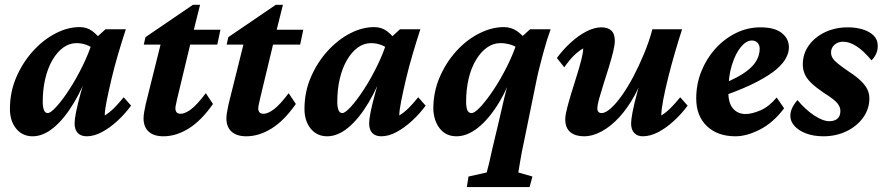

<svg xmlns="http://www.w3.org/2000/svg" viewBox="-20 -548 3607 783"><path d="M113.3 7.8Q71.3 7.8 45.9 -23.4Q20.5 -54.7 20.5 -103.5Q20.5 -172.9 46.4 -232.9Q72.3 -293 114.3 -339.4Q156.2 -385.7 206.1 -411.6Q255.9 -437.5 304.7 -437.5Q335 -437.5 356.9 -420.9Q378.9 -404.3 401.4 -375L366.2 -343.8Q351.6 -358.4 332 -365.2Q312.5 -372.1 292 -372.1Q262.7 -372.1 237.8 -354Q212.9 -335.9 193.8 -303.2Q174.8 -270.5 164.6 -227.1Q154.3 -183.6 154.3 -132.8Q154.3 -111.3 159.2 -99.1Q164.1 -86.9 174.8 -86.9Q186.5 -86.9 210.4 -113.3Q234.4 -139.6 262.7 -183.1Q291 -226.6 316.9 -279.3Q342.8 -332 359.4 -385.7L376 -397.5L410.2 -428.7H493.2Q477.5 -380.9 461.9 -328.1Q446.3 -275.4 434.6 -225.6Q422.9 -175.8 415 -136.7Q407.2 -97.7 407.2 -77.1Q426.8 -88.9 445.8 -107.9Q464.8 -127 484.4 -151.4L514.6 -117.2Q490.2 -84 459 -55.2Q427.7 -26.4 395.5 -9.3Q363.3 7.8 334 7.8Q309.6 7.8 296.9 -5.9Q284.2 -19.5 284.2 -44.9Q284.2 -60.5 290 -90.3Q295.9 -120.1 308.6 -167Q321.3 -213.9 342.8 -283.2H351.6Q320.3 -193.4 281.2 -128.4Q242.2 -63.5 199.2 -27.8Q156.2 7.8 113.3 7.8Z M848.6 -124Q800.8 -55.7 749.5 -23.9Q698.2 7.8 646.5 7.8Q607.4 7.8 586.4 -11.2Q565.4 -30.3 565.4 -65.4Q565.4 -76.2 567.9 -90.8Q570.3 -105.5 574.2 -123L634.8 -366.2H566.4L573.2 -396.5L766.6 -528.3H795.9L761.7 -391.6L703.1 -147.5Q699.2 -129.9 697.3 -121.1Q695.3 -112.3 695.3 -106.4Q695.3 -84 716.8 -84Q734.4 -84 758.8 -102.1Q783.2 -120.1 819.3 -168ZM710 -366.2 721.7 -426.8H878.9L866.2 -366.2Z M1186.5 -124Q1138.7 -55.7 1087.4 -23.9Q1036.1 7.8 984.4 7.8Q945.3 7.8 924.3 -11.2Q903.3 -30.3 903.3 -65.4Q903.3 -76.2 905.8 -90.8Q908.2 -105.5 912.1 -123L972.7 -366.2H904.3L911.1 -396.5L1104.5 -528.3H1133.8L1099.6 -391.6L1041 -147.5Q1037.1 -129.9 1035.2 -121.1Q1033.2 -112.3 1033.2 -106.4Q1033.2 -84 1054.7 -84Q1072.3 -84 1096.7 -102.1Q1121.1 -120.1 1157.2 -168ZM1047.9 -366.2 1059.6 -426.8H1216.8L1204.1 -366.2Z M1314.5 7.8Q1272.5 7.8 1247.1 -23.4Q1221.7 -54.7 1221.7 -103.5Q1221.7 -172.9 1247.6 -232.9Q1273.4 -293 1315.4 -339.4Q1357.4 -385.7 1407.2 -411.6Q1457 -437.5 1505.9 -437.5Q1536.1 -437.5 1558.1 -420.9Q1580.1 -404.3 1602.5 -375L1567.4 -343.8Q1552.7 -358.4 1533.2 -365.2Q1513.7 -372.1 1493.2 -372.1Q1463.9 -372.1 1439 -354Q1414.1 -335.9 1395 -303.2Q1376 -270.5 1365.7 -227.1Q1355.5 -183.6 1355.5 -132.8Q1355.5 -111.3 1360.4 -99.1Q1365.2 -86.9 1376 -86.9Q1387.7 -86.9 1411.6 -113.3Q1435.5 -139.6 1463.9 -183.1Q1492.2 -226.6 1518.1 -279.3Q1543.9 -332 1560.5 -385.7L1577.1 -397.5L1611.3 -428.7H1694.3Q1678.7 -380.9 1663.1 -328.1Q1647.5 -275.4 1635.7 -225.6Q1624 -175.8 1616.2 -136.7Q1608.4 -97.7 1608.4 -77.1Q1627.9 -88.9 1647 -107.9Q1666 -127 1685.5 -151.4L1715.8 -117.2Q1691.4 -84 1660.2 -55.2Q1628.9 -26.4 1596.7 -9.3Q1564.5 7.8 1535.2 7.8Q1510.7 7.8 1498 -5.9Q1485.4 -19.5 1485.4 -44.9Q1485.4 -60.5 1491.2 -90.3Q1497.1 -120.1 1509.8 -167Q1522.5 -213.9 1543.9 -283.2H1552.7Q1521.5 -193.4 1482.4 -128.4Q1443.4 -63.5 1400.4 -27.8Q1357.4 7.8 1314.5 7.8Z M2225.6 -428.7Q2218.8 -410.2 2210.9 -385.3Q2203.1 -360.4 2195.3 -331.5Q2187.5 -302.7 2180.2 -273.9Q2172.9 -245.1 2168 -220.7L2119.1 18.6Q2106.4 77.1 2101.1 111.3Q2095.7 145.5 2093.8 155.3L2151.4 171.9L2139.6 214.8H1883.8L1890.6 171.9L1964.8 155.3Q1968.8 141.6 1974.6 117.7Q1980.5 93.8 1988.3 56.6L2016.6 -62.5Q2022.5 -89.8 2036.1 -147Q2049.8 -204.1 2075.2 -283.2H2084Q2053.7 -193.4 2014.2 -128.4Q1974.6 -63.5 1930.2 -27.8Q1885.7 7.8 1841.8 7.8Q1798.8 7.8 1773.9 -23.4Q1749 -54.7 1747.1 -103.5Q1747.1 -172.9 1772.9 -232.9Q1798.8 -293 1840.8 -339.4Q1882.8 -385.7 1934.1 -411.6Q1985.4 -437.5 2034.2 -437.5Q2065.4 -437.5 2088.9 -420.9Q2112.3 -404.3 2134.8 -375L2100.6 -343.8Q2084 -359.4 2063 -365.7Q2042 -372.1 2020.5 -372.1Q1991.2 -372.1 1965.8 -354Q1940.4 -335.9 1920.9 -303.2Q1901.4 -270.5 1891.1 -227.1Q1880.9 -183.6 1880.9 -132.8Q1880.9 -111.3 1885.7 -99.1Q1890.6 -86.9 1903.3 -86.9Q1916 -86.9 1940.4 -113.3Q1964.8 -139.6 1993.7 -183.1Q2022.5 -226.6 2048.8 -279.3Q2075.2 -332 2091.8 -385.7L2107.4 -397.5L2141.6 -428.7Z M2432.6 -436.5Q2459 -436.5 2473.1 -423.3Q2487.3 -410.2 2487.3 -380.9Q2487.3 -365.2 2480.5 -336.9Q2473.6 -308.6 2462.9 -273.9Q2452.1 -239.3 2441.4 -205.6Q2430.7 -171.9 2423.3 -145.5Q2416 -119.1 2416 -105.5Q2416 -96.7 2420.4 -91.8Q2424.8 -86.9 2433.6 -86.9Q2449.2 -86.9 2470.7 -106Q2492.2 -125 2516.1 -158.7Q2540 -192.4 2563 -235.8Q2585.9 -279.3 2606.4 -328.6Q2627 -377.9 2640.6 -428.7H2761.7Q2748 -386.7 2732.9 -335Q2717.8 -283.2 2705.1 -232.4Q2692.4 -181.6 2684.6 -140.6Q2676.8 -99.6 2676.8 -77.1Q2696.3 -88.9 2715.3 -107.9Q2734.4 -127 2753.9 -151.4L2784.2 -117.2Q2759.8 -84 2728.5 -55.2Q2697.3 -26.4 2664.6 -9.3Q2631.8 7.8 2601.6 7.8Q2579.1 7.8 2566.4 -5.9Q2553.7 -19.5 2553.7 -44.9Q2553.7 -59.6 2559.6 -90.8Q2565.4 -122.1 2578.6 -170.4Q2591.8 -218.8 2612.3 -283.2H2620.1Q2598.6 -214.8 2569.3 -161.1Q2540 -107.4 2505.4 -69.8Q2470.7 -32.2 2433.6 -12.2Q2396.5 7.8 2361.3 7.8Q2326.2 7.8 2305.7 -9.3Q2285.2 -26.4 2285.2 -61.5Q2285.2 -78.1 2292.5 -106.4Q2299.8 -134.8 2310.5 -169.9Q2321.3 -205.1 2332.5 -240.7Q2343.8 -276.4 2351.1 -305.7Q2358.4 -335 2358.4 -350.6Q2337.9 -338.9 2319.3 -320.3Q2300.8 -301.8 2281.2 -273.4L2251 -311.5Q2275.4 -344.7 2306.6 -373.5Q2337.9 -402.3 2370.6 -419.4Q2403.3 -436.5 2432.6 -436.5Z M2979.5 7.8Q2906.2 7.8 2862.8 -33.7Q2819.3 -75.2 2819.3 -146.5Q2819.3 -205.1 2840.3 -257.3Q2861.3 -309.6 2897.5 -349.6Q2933.6 -389.6 2981 -413.1Q3028.3 -436.5 3081.1 -436.5Q3138.7 -436.5 3168 -413.6Q3197.3 -390.6 3197.3 -354.5Q3197.3 -334 3185.5 -311.5Q3173.8 -289.1 3146 -265.1Q3118.2 -241.2 3066.9 -214.4Q3015.6 -187.5 2936.5 -159.2V-210Q2990.2 -232.4 3021 -254.9Q3051.8 -277.3 3064.9 -300.8Q3078.1 -324.2 3078.1 -348.6Q3078.1 -364.3 3069.3 -373.5Q3060.5 -382.8 3045.9 -382.8Q3023.4 -382.8 3001.5 -356.4Q2979.5 -330.1 2964.8 -283.2Q2950.2 -236.3 2950.2 -172.9Q2950.2 -127 2969.7 -105Q2989.3 -83 3020.5 -83Q3045.9 -83 3080.6 -97.7Q3115.2 -112.3 3147.5 -150.4L3177.7 -106.4Q3133.8 -47.9 3079.6 -20Q3025.4 7.8 2979.5 7.8Z M3337.9 7.8Q3297.9 7.8 3267.1 -3.9Q3236.3 -15.6 3219.7 -34.7Q3203.1 -53.7 3203.1 -75.2Q3203.1 -92.8 3211.4 -109.4Q3219.7 -126 3232.4 -139.6Q3263.7 -101.6 3299.8 -77.6Q3335.9 -53.7 3362.3 -53.7Q3382.8 -53.7 3395 -64Q3407.2 -74.2 3407.2 -95.7Q3407.2 -112.3 3394 -127.9Q3380.9 -143.6 3338.9 -169.9Q3308.6 -190.4 3289.6 -208.5Q3270.5 -226.6 3262.2 -245.1Q3253.9 -263.7 3253.9 -285.2Q3253.9 -329.1 3278.8 -363.3Q3303.7 -397.5 3345.2 -417Q3386.7 -436.5 3437.5 -436.5Q3470.7 -436.5 3498 -428.2Q3525.4 -419.9 3542.5 -403.3Q3559.6 -386.7 3559.6 -361.3Q3559.6 -342.8 3552.7 -328.1Q3545.9 -313.5 3534.2 -301.8Q3501 -341.8 3472.2 -359.9Q3443.4 -377.9 3418.9 -377.9Q3396.5 -377.9 3382.8 -365.2Q3369.1 -352.5 3369.1 -334Q3369.1 -322.3 3375 -312Q3380.9 -301.8 3397 -288.6Q3413.1 -275.4 3443.4 -254.9Q3474.6 -234.4 3492.2 -216.8Q3509.8 -199.2 3517.6 -182.6Q3525.4 -166 3525.4 -146.5Q3525.4 -103.5 3500 -68.4Q3474.6 -33.2 3432.1 -12.7Q3389.6 7.8 3337.9 7.8Z"/></svg>

Font: Crimson Pro
Style: Bold Italic
Weight: 700
Italic angle: -12°
Designer: Jacques Le Bailly
Foundry: Baron von Fonthausen
Version: Version 1.003